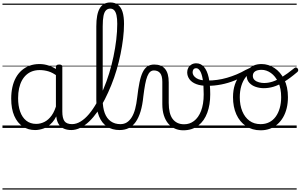

<svg xmlns="http://www.w3.org/2000/svg" viewBox="-20 -1039 2442 1559"><path d="M265 17Q209 17 165 -12Q121 -41 96 -98Q71 -155 71 -238Q71 -288 80.5 -331Q90 -374 109 -408.5Q128 -443 156 -467.5Q184 -492 220 -505.5Q256 -519 301 -519Q339 -519 376 -506.5Q413 -494 448 -470V-419Q409 -449 373.5 -459.5Q338 -470 302 -470Q270 -470 243 -460.5Q216 -451 194.5 -432Q173 -413 158 -385.5Q143 -358 135 -322Q127 -286 127 -242Q127 -180 143.5 -133Q160 -86 193 -59.5Q226 -33 274 -33Q308 -33 340.5 -49Q373 -65 399.5 -101.5Q426 -138 442 -202L461 -159Q440 -85 406 -47Q372 -9 335 4Q298 17 265 17ZM560 17Q527 17 502.5 7Q478 -3 463 -22Q448 -41 441 -69Q434 -97 434 -132V-495Q434 -506 440.5 -510.5Q447 -515 461 -515Q474 -515 480 -510.5Q486 -506 486 -496V-133Q486 -81 503 -56Q520 -31 566 -31Q573 -31 577.5 -23.5Q582 -16 581.5 -7Q581 2 576 9.5Q571 17 560 17ZM0 490H622V500H0ZM0 -20H622V0H0ZM0 -505H622V-500H0ZM0 -1010H622V-1000H0Z M558 17Q546 17 541 9.5Q536 2 537.5 -7Q539 -16 545.5 -23.5Q552 -31 564 -31Q600 -31 635 -52.5Q670 -74 702.5 -112.5Q735 -151 764.5 -203Q794 -255 820 -316Q846 -377 866.5 -444Q887 -511 901.5 -580Q916 -649 924 -716.5Q932 -784 932 -845Q932 -857 940.5 -863.5Q949 -870 959.5 -870Q970 -870 978.5 -863.5Q987 -857 987 -845Q987 -789 979.5 -727Q972 -665 959 -601Q946 -537 927 -472.5Q908 -408 883.5 -347.5Q859 -287 831 -232Q803 -177 771 -131.5Q739 -86 704.5 -53Q670 -20 633 -1.5Q596 17 558 17ZM622 490V500ZM622 -20V0ZM622 -505V-500ZM622 -1010V-1000Z M952 17Q891 17 848.5 -11.5Q806 -40 784 -95Q762 -150 762 -229V-825Q762 -924 790 -971.5Q818 -1019 876 -1019Q913 -1019 938 -1000Q963 -981 975 -942.5Q987 -904 987 -845Q987 -833 978.5 -826.5Q970 -820 959.5 -820Q949 -820 940.5 -826.5Q932 -833 932 -845Q932 -888 926 -915Q920 -942 907.5 -955.5Q895 -969 875 -969Q855 -969 841 -955.5Q827 -942 820.5 -910.5Q814 -879 814 -825V-229Q814 -165 830.5 -121Q847 -77 879.5 -54Q912 -31 958 -31Q969 -31 974.5 -23.5Q980 -16 979.5 -7Q979 2 972 9.5Q965 17 952 17ZM622 490H1016V500H622ZM622 -20H1016V0H622ZM622 -505H1016V-500H622ZM622 -1010H1016V-1000H622Z M951 17Q942 17 937.5 9.5Q933 2 933.5 -7Q934 -16 940 -23.5Q946 -31 957 -31Q988 -31 1010.5 -45.5Q1033 -60 1050 -87.5Q1067 -115 1077.5 -155Q1088 -195 1094 -247Q1102 -318 1112.5 -369Q1123 -420 1138.5 -452Q1154 -484 1176.5 -499.5Q1199 -515 1232 -515Q1241 -515 1245.5 -508Q1250 -501 1249.5 -491.5Q1249 -482 1244 -474.5Q1239 -467 1230 -467Q1212 -467 1199 -455.5Q1186 -444 1176 -419Q1166 -394 1158.5 -354Q1151 -314 1144 -257Q1137 -186 1121.5 -134.5Q1106 -83 1082 -49Q1058 -15 1025.5 1Q993 17 951 17ZM1016 490H1116V500H1016ZM1016 -20H1116V0H1016ZM1016 -505H1116V-500H1016ZM1016 -1010H1116V-1000H1016Z M1468 19Q1432 19 1401 5.5Q1370 -8 1347 -34.5Q1324 -61 1311 -101Q1298 -141 1298 -193V-374Q1298 -424 1280 -445.5Q1262 -467 1230 -467Q1219 -467 1213 -474.5Q1207 -482 1207.5 -491.5Q1208 -501 1214 -508Q1220 -515 1232 -515Q1261 -515 1283 -506.5Q1305 -498 1320 -480Q1335 -462 1342.5 -435Q1350 -408 1350 -370V-204Q1350 -160 1358 -127Q1366 -94 1382 -73Q1398 -52 1421 -41Q1444 -30 1475 -30Q1498 -30 1517.5 -36.5Q1537 -43 1555 -56.5Q1573 -70 1587.5 -90.5Q1602 -111 1612.5 -138Q1623 -165 1628.5 -199Q1634 -233 1634 -273Q1634 -349 1626 -395.5Q1618 -442 1604 -463.5Q1590 -485 1574 -485Q1562 -485 1557.5 -495Q1553 -505 1557 -515Q1561 -525 1574 -525Q1611 -525 1636.5 -495.5Q1662 -466 1674.5 -410Q1687 -354 1687 -273Q1687 -231 1681 -193.5Q1675 -156 1663 -123.5Q1651 -91 1633 -65Q1615 -39 1590.5 -20Q1566 -1 1535.5 9Q1505 19 1468 19ZM1116 490H1770V500H1116ZM1116 -20H1770V0H1116ZM1116 -505H1770V-500H1116ZM1116 -1010H1770V-1000H1116Z M1664 -342Q1611 -342 1574 -356Q1537 -370 1518.5 -395.5Q1500 -421 1500 -452Q1500 -472 1509 -488.5Q1518 -505 1534.5 -515Q1551 -525 1573 -525Q1586 -525 1590.5 -515Q1595 -505 1591 -495Q1587 -485 1573 -485Q1557 -485 1550.5 -475Q1544 -465 1544 -452Q1544 -425 1573.5 -405Q1603 -385 1665 -385Q1704 -385 1744 -390.5Q1784 -396 1823.5 -407.5Q1863 -419 1901.5 -435Q1940 -451 1976 -472Q1988 -479 1994.5 -472.5Q2001 -466 2001 -455.5Q2001 -445 1990 -439Q1941 -408 1887 -386Q1833 -364 1776.5 -353Q1720 -342 1664 -342ZM1770 490H1789V500H1770ZM1770 -20H1789V0H1770ZM1770 -505H1789V-500H1770ZM1770 -1010H1789V-1000H1770Z M2096 19Q2028 19 1977 -15.5Q1926 -50 1899 -110.5Q1872 -171 1872 -250Q1872 -308 1888 -354.5Q1904 -401 1934.5 -435Q1965 -469 2008 -487Q2051 -505 2105 -505L2104 -476Q2064 -476 2031.5 -459.5Q1999 -443 1975.5 -413Q1952 -383 1939.5 -341.5Q1927 -300 1927 -250Q1927 -185 1947.5 -135.5Q1968 -86 2005.5 -58.5Q2043 -31 2096 -31Q2135 -31 2166 -46.5Q2197 -62 2218.5 -91.5Q2240 -121 2251.5 -161.5Q2263 -202 2263 -250Q2263 -321 2239.5 -371Q2216 -421 2179.5 -446.5Q2143 -472 2104 -472Q2070 -472 2051.5 -459.5Q2033 -447 2033 -423Q2033 -402 2047.5 -389Q2062 -376 2083.5 -370.5Q2105 -365 2124 -365Q2158 -365 2192.5 -376Q2227 -387 2269.5 -413Q2312 -439 2370 -486Q2378 -493 2385 -491Q2392 -489 2397 -482.5Q2402 -476 2401.5 -468Q2401 -460 2394 -454Q2333 -402 2286 -374Q2239 -346 2200 -334.5Q2161 -323 2122 -323Q2089 -323 2057 -333.5Q2025 -344 2004 -367Q1983 -390 1983 -427Q1983 -454 1998 -474.5Q2013 -495 2040 -507Q2067 -519 2104 -519Q2159 -519 2208 -487Q2257 -455 2287.5 -394.5Q2318 -334 2318 -250Q2318 -202 2308 -161Q2298 -120 2279 -87Q2260 -54 2232.5 -30Q2205 -6 2171 6.5Q2137 19 2096 19ZM1788 490H2389V500H1788ZM1788 -20H2389V0H1788ZM1788 -505H2389V-500H1788ZM1788 -1010H2389V-1000H1788Z"/></svg>

Font: Playwrite ES Deco Guides
Style: Regular
Weight: 400
Designer: Veronika Burian, José Scaglione
Foundry: TypeTogether
Version: Version 1.003